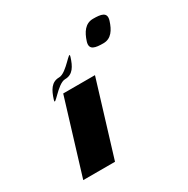

<svg xmlns="http://www.w3.org/2000/svg" viewBox="-134 -856 790 806"><g transform="rotate(-30 261.0 -453.0)"><path d="M173 -594C135 -594 119 -563 107 -525C95 -487 153 -575 191 -575C229 -575 245 -606 257 -644C269 -682 211 -594 173 -594ZM419 -736C381 -736 361 -705 349 -667C337 -629 368 -625 406 -625C444 -625 463 -656 475 -694C487 -732 457 -736 419 -736ZM154 -527H308L199 -170H45Z"/></g></svg>

Font: Drag You Down
Style: Regular
Weight: 400
Designer: Robert Jablonski
Foundry: Cannot Into Space Fonts
Version: Version 0.97